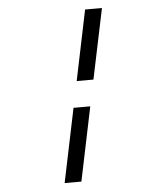

<svg xmlns="http://www.w3.org/2000/svg" viewBox="-54 -765 707 853"><g transform="rotate(-5 300.0 -339.0)"><path d="M292.5 -405.8 357.4 -719.2H432.6L367.2 -405.8ZM199.7 41 268.1 -288.6H342.8L274.4 41Z"/></g></svg>

Font: Anka/Coder
Style: Italic
Weight: 400
Italic angle: -12°
Monospace: yes
Version: Version 001.100